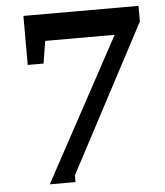

<svg xmlns="http://www.w3.org/2000/svg" viewBox="-51 -717 684 796"><g transform="rotate(-5 290.5 -318.5)"><path d="M76 -467V-671H555V-606L231 6V34H124L446 -560H157L142 -467Z"/></g></svg>

Font: Khartiya
Style: Bold
Weight: 700
Version: Version 1.0.2